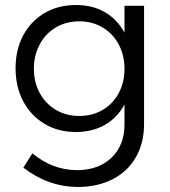

<svg xmlns="http://www.w3.org/2000/svg" viewBox="-20 -549 676 765"><path d="M554 -55Q554 21 521 78Q488 135 428 165.5Q368 196 289 196Q172 195 73 119L109 62Q149 95 192 111.5Q235 128 286 129Q372 129 424 79.5Q476 30 476 -53V-133Q448 -80 398 -51.5Q348 -23 282 -23Q212 -23 157.5 -55.5Q103 -88 72.5 -145.5Q42 -203 42 -277Q42 -351 72.5 -408Q103 -465 157.5 -497Q212 -529 283 -529Q349 -529 398 -500.5Q447 -472 476 -419V-526H554ZM476 -275Q476 -329 453 -372Q430 -415 389 -439.5Q348 -464 296 -464Q244 -464 203 -440Q162 -416 138.5 -372.5Q115 -329 115 -275Q115 -221 138.5 -178Q162 -135 203 -111Q244 -87 296 -87Q348 -87 389 -111Q430 -135 453 -178Q476 -221 476 -275Z"/></svg>

Font: Kalaa
Style: Regular
Weight: 400
Version: Version 1.20 June 5, 2016